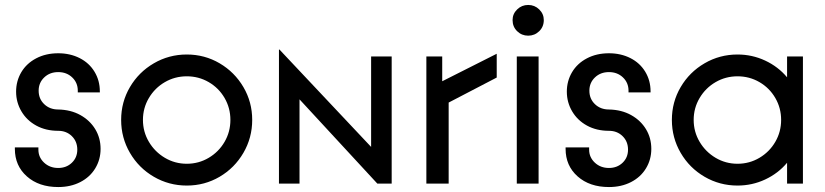

<svg xmlns="http://www.w3.org/2000/svg" viewBox="-20 -741 3331 775"><path d="M40 -140V-146H135V-137Q135 -106 158 -84.5Q181 -63 215 -63Q248 -63 270 -84Q292 -105 292 -137Q292 -170 270 -191.5Q248 -213 215 -213Q165 -213 126.5 -234Q88 -255 66.5 -291.5Q45 -328 45 -371Q45 -414 66 -449.5Q87 -485 126 -505.5Q165 -526 215 -526Q263 -526 301.5 -506.5Q340 -487 361.5 -451.5Q383 -416 383 -372V-368H294V-375Q294 -407 271.5 -428.5Q249 -450 215 -450Q181 -450 158.5 -428.5Q136 -407 136 -375Q136 -342 158.5 -320.5Q181 -299 215 -299Q266 -298 304.5 -276.5Q343 -255 364.5 -219.5Q386 -184 386 -140Q386 -97 364.5 -61.5Q343 -26 304 -6Q265 14 215 14Q137 14 88.5 -29Q40 -72 40 -140Z M469 -257Q469 -329 504.5 -389.5Q540 -450 601 -485.5Q662 -521 734 -521Q806 -521 866.5 -485.5Q927 -450 962.5 -389.5Q998 -329 998 -257Q998 -185 962.5 -124Q927 -63 866.5 -27.5Q806 8 734 8Q662 8 601 -27.5Q540 -63 504.5 -124Q469 -185 469 -257ZM910 -257Q910 -305 886.5 -345.5Q863 -386 822.5 -409.5Q782 -433 734 -433Q686 -433 645.5 -409.5Q605 -386 581 -345.5Q557 -305 557 -257Q557 -209 581 -168.5Q605 -128 645.5 -104Q686 -80 734 -80Q782 -80 822.5 -104Q863 -128 886.5 -168.5Q910 -209 910 -257Z M1106 -541H1108L1478 -148V-513H1561V0H1503L1189 -340V0H1106Z M1701 -513H1765V-413L1985 -524V-428L1791 -327V0H1701Z M2154 -513V0H2066V-513ZM2049 -660Q2049 -685 2067.5 -703Q2086 -721 2112 -721Q2138 -721 2156.5 -703Q2175 -685 2175 -660Q2175 -633 2156.5 -615Q2138 -597 2112 -597Q2086 -597 2067.5 -615Q2049 -633 2049 -660Z M2263 -140V-146H2358V-137Q2358 -106 2381 -84.5Q2404 -63 2438 -63Q2471 -63 2493 -84Q2515 -105 2515 -137Q2515 -170 2493 -191.5Q2471 -213 2438 -213Q2388 -213 2349.5 -234Q2311 -255 2289.5 -291.5Q2268 -328 2268 -371Q2268 -414 2289 -449.5Q2310 -485 2349 -505.5Q2388 -526 2438 -526Q2486 -526 2524.5 -506.5Q2563 -487 2584.5 -451.5Q2606 -416 2606 -372V-368H2517V-375Q2517 -407 2494.5 -428.5Q2472 -450 2438 -450Q2404 -450 2381.5 -428.5Q2359 -407 2359 -375Q2359 -342 2381.5 -320.5Q2404 -299 2438 -299Q2489 -298 2527.5 -276.5Q2566 -255 2587.5 -219.5Q2609 -184 2609 -140Q2609 -97 2587.5 -61.5Q2566 -26 2527 -6Q2488 14 2438 14Q2360 14 2311.5 -29Q2263 -72 2263 -140Z M2692 -257Q2692 -329 2727.5 -389.5Q2763 -450 2824 -485.5Q2885 -521 2957 -521Q3016 -521 3068.5 -496.5Q3121 -472 3157 -429V-513H3221V0H3157V-84Q3121 -41 3068.5 -16.5Q3016 8 2957 8Q2885 8 2824 -27.5Q2763 -63 2727.5 -124Q2692 -185 2692 -257ZM3133 -257Q3133 -305 3109.5 -345.5Q3086 -386 3045.5 -409.5Q3005 -433 2957 -433Q2909 -433 2868.5 -409.5Q2828 -386 2804 -345.5Q2780 -305 2780 -257Q2780 -209 2804 -168.5Q2828 -128 2868.5 -104Q2909 -80 2957 -80Q3005 -80 3045.5 -104Q3086 -128 3109.5 -168.5Q3133 -209 3133 -257Z"/></svg>

Font: Lineal
Style: Regular
Weight: 400
Designer: Created by Frank Adebiaye with contributions from Anton Moglia & Ariel Martín Pérez
Created by Frank ADEBIAYE with FontF
Foundry: Velvetyne Type Foundry
Version: Version 2.000